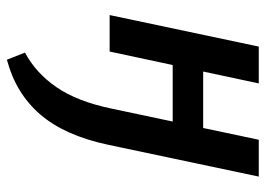

<svg xmlns="http://www.w3.org/2000/svg" viewBox="-124 -336 751 542"><g transform="rotate(90 251.0 -65.5)"><path d="M149 290 129 239Q187 208 227 149.5Q267 91 287 -5L375 -421H479L389 5Q363 127 303.5 196Q244 265 149 290ZM23 0 112 -421H216L126 0ZM108 -178 126 -264H396L377 -178Z"/></g></svg>

Font: Ysabeau Office
Style: Bold Italic
Weight: 700
Italic angle: -12°
Designer: Christian Thalmann (Catharsis Fonts)
Version: Version 2.001;gftools[0.9.30]; featfreeze: tnum,lnum,ss02